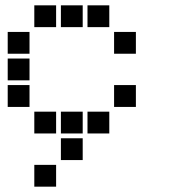

<svg xmlns="http://www.w3.org/2000/svg" viewBox="-20 -511 640 722"><path d="M110 -491Q109 -491 109 -491Q109 -491 109 -490V-410Q109 -409 109 -409Q109 -409 110 -409H190Q191 -409 191 -409Q191 -409 191 -410V-490Q191 -491 191 -491Q191 -491 190 -491ZM210 -491Q209 -491 209 -491Q209 -491 209 -490V-410Q209 -409 209 -409Q209 -409 210 -409H290Q291 -409 291 -409Q291 -409 291 -410V-490Q291 -491 291 -491Q291 -491 290 -491ZM310 -491Q309 -491 309 -491Q309 -491 309 -490V-410Q309 -409 309 -409Q309 -409 310 -409H390Q391 -409 391 -409Q391 -409 391 -410V-490Q391 -491 391 -491Q391 -491 390 -491ZM10 -391Q9 -391 9 -391Q9 -391 9 -390V-310Q9 -309 9 -309Q9 -309 10 -309H90Q91 -309 91 -309Q91 -309 91 -310V-390Q91 -391 91 -391Q91 -391 90 -391ZM410 -391Q409 -391 409 -391Q409 -391 409 -390V-310Q409 -309 409 -309Q409 -309 410 -309H490Q491 -309 491 -309Q491 -309 491 -310V-390Q491 -391 491 -391Q491 -391 490 -391ZM10 -291Q9 -291 9 -291Q9 -291 9 -290V-210Q9 -209 9 -209Q9 -209 10 -209H90Q91 -209 91 -209Q91 -209 91 -210V-290Q91 -291 91 -291Q91 -291 90 -291ZM10 -191Q9 -191 9 -191Q9 -191 9 -190V-110Q9 -109 9 -109Q9 -109 10 -109H90Q91 -109 91 -109Q91 -109 91 -110V-190Q91 -191 91 -191Q91 -191 90 -191ZM410 -191Q409 -191 409 -191Q409 -191 409 -190V-110Q409 -109 409 -109Q409 -109 410 -109H490Q491 -109 491 -109Q491 -109 491 -110V-190Q491 -191 491 -191Q491 -191 490 -191ZM110 -91Q109 -91 109 -91Q109 -91 109 -90V-10Q109 -9 109 -9Q109 -9 110 -9H190Q191 -9 191 -9Q191 -9 191 -10V-90Q191 -91 191 -91Q191 -91 190 -91ZM210 -91Q209 -91 209 -91Q209 -91 209 -90V-10Q209 -9 209 -9Q209 -9 210 -9H290Q291 -9 291 -9Q291 -9 291 -10V-90Q291 -91 291 -91Q291 -91 290 -91ZM310 -91Q309 -91 309 -91Q309 -91 309 -90V-10Q309 -9 309 -9Q309 -9 310 -9H390Q391 -9 391 -9Q391 -9 391 -10V-90Q391 -91 391 -91Q391 -91 390 -91ZM210 9Q209 9 209 9Q209 9 209 10V90Q209 91 209 91Q209 91 210 91H290Q291 91 291 91Q291 91 291 90V10Q291 9 291 9Q291 9 290 9ZM110 109Q109 109 109 109Q109 109 109 110V190Q109 191 109 191Q109 191 110 191H190Q191 191 191 191Q191 191 191 190V110Q191 109 191 109Q191 109 190 109Z"/></svg>

Font: Doto Black ExtraBold
Style: Regular
Weight: 800
Monospace: yes
Version: Version 1.000